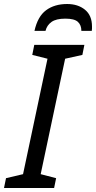

<svg xmlns="http://www.w3.org/2000/svg" viewBox="-40 -938 479 958"><path d="M-20 0 -10 -49 75 -69 197 -645 121 -664 131 -714H381L371 -664L285 -645L163 -69L240 -49L230 0ZM132 -784Q148 -856 190 -887Q232 -918 295 -918Q349 -918 384 -889.5Q419 -861 419 -806Q419 -801 419 -795.5Q419 -790 418 -784H366Q366 -813 348.5 -829Q331 -845 286 -845Q240 -845 217 -828.5Q194 -812 187 -784Z"/></svg>

Font: BC Sans
Style: Italic
Weight: 400
Italic angle: -12°
Designer: Monotype Design Team
Designer: Province of B.C.
Foundry: Monotype Imaging Inc.
Version: Version 2.000;GOOG;noto-source:20170915:90ef993387c0